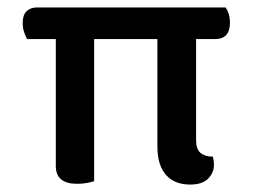

<svg xmlns="http://www.w3.org/2000/svg" viewBox="-20 -488 679 516"><path d="M41 -426Q41 -448 51.5 -458Q62 -468 80 -468H586Q591 -462 594.5 -451Q598 -440 598 -427Q598 -383 558 -383H507V-111Q507 -87 519 -77Q531 -67 552 -67Q555 -56 555 -45Q555 -24 539.5 -8Q524 8 491 8Q449 8 426 -18Q403 -44 403 -95V-383H233V-1Q227 1 214.5 3.5Q202 6 187 6Q130 6 130 -42V-383H53Q49 -390 45 -401Q41 -412 41 -426Z"/></svg>

Font: Baloo Chettan 2 Medium
Style: Regular
Weight: 500
Designer: Maithili Shingre, Unnati Kotecha and Ek Type
Foundry: Ek Type
Version: Version 1.640;hotconv 1.0.111;makeotfexe 2.5.65597; ttfautoh